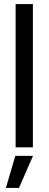

<svg xmlns="http://www.w3.org/2000/svg" viewBox="-20 -725 239 945"><path d="M56.9 0V-705H141.9V0ZM9 200 55.4 42H142.5L73.4 200Z"/></svg>

Font: TikTok Sans Light
Style: Regular
Weight: 300
Version: Version 4.000